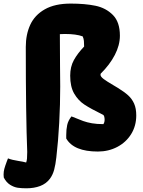

<svg xmlns="http://www.w3.org/2000/svg" viewBox="-82 -812 775 1043"><path d="M65.9 13.7Q58.1 -182.1 58.1 -557.1Q58.1 -625 82.5 -677.7Q106.9 -730.5 161.6 -761.5Q216.3 -792.5 302.2 -792.5Q379.4 -792.5 436.3 -780.8Q493.2 -769 531.2 -730.7Q569.3 -692.4 569.3 -618.2Q569.3 -566.4 541.7 -513.4Q514.2 -460.4 464.8 -411.6Q463.9 -407.7 463.9 -405.8Q463.9 -395.5 481.9 -382.1Q500 -368.7 535.6 -348.1L559.1 -334Q593.8 -312.5 614.3 -293.9Q634.8 -275.4 646.5 -249.3Q658.2 -223.1 658.2 -185.1Q658.2 -128.4 630.6 -83.7Q603 -39.1 555.2 -13.9Q507.3 11.2 449.7 11.2Q318.8 11.2 277.8 -59.6V-77.6Q277.8 -108.9 283 -132.8Q288.1 -156.7 306.2 -179.7Q349.1 -162.1 370.1 -154.5Q391.1 -147 417.7 -142.3Q444.3 -137.7 479.5 -137.7Q486.3 -147 486.3 -162.1Q486.3 -169.9 484.4 -178Q482.4 -186 478.5 -188Q410.2 -221.7 376.5 -243.9Q342.8 -266.1 321 -303.5Q299.3 -340.8 299.3 -400.9Q299.3 -449.2 319.3 -485.6Q339.4 -522 375 -559.1Q375 -576.7 373.8 -589.6Q372.6 -602.5 367.2 -614.3Q332 -627.4 270.5 -627.4Q258.8 -627.4 243.2 -626.5Q243.2 -556.2 244.1 -455.6Q245.1 -374.5 245.1 -341.8Q245.1 -244.6 239.7 -145.3Q234.4 -45.9 224.1 42.5Q219.7 82 212.2 110.1Q204.6 138.2 189 159.2Q168.9 186 136 198.5Q103 210.9 61 210.9Q34.2 210.9 13.7 207.8Q-6.8 204.6 -27.3 191.7Q-47.9 178.7 -61.5 152.3Q-62.5 141.6 -62.5 136.7Q-62.5 120.1 -58.6 105.5Q-54.7 90.8 -45.4 65.9Q-44.9 64.9 -38.6 48.3Q-26.4 53.2 -13.4 56.2Q-0.5 59.1 19 62.5Q42.5 65.9 60.1 70.8Q63.5 62 64.7 49.1Q65.9 36.1 65.9 13.7Z"/></svg>

Font: Kavoon
Style: Regular
Weight: 400
Designer: Viktoriya Grabowska
Foundry: Viktoriya Grabowska
Version: Version 1.004; ttfautohint (v1.4.1)